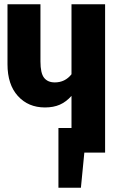

<svg xmlns="http://www.w3.org/2000/svg" viewBox="-20 -713 558 897"><path d="M471 -693V0H374L358 164H253V-115H314V-265Q289 -237 259.5 -224Q230 -211 190 -211Q112 -211 63.5 -264.5Q15 -318 15 -413V-693H169V-426Q169 -371 186 -349.5Q203 -328 236 -328Q284 -328 314 -366V-693Z"/></svg>

Font: Fira Sans Extra Condensed
Style: Bold
Weight: 700
Width: 1
Designer: Carrois Corporate & Edenspiekermann AG
Foundry: Carrois Corporate GbR & Edenspiekermann AG
Version: Version 4.203